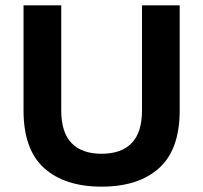

<svg xmlns="http://www.w3.org/2000/svg" viewBox="-20 -688 760 718"><path d="M360 10Q222 10 145 -59.5Q68 -129 68 -275V-668H209V-275Q209 -193 247.5 -153Q286 -113 360 -113Q434 -113 472.5 -153Q511 -193 511 -275V-668H652V-275Q652 -129 575 -59.5Q498 10 360 10Z"/></svg>

Font: Celebes
Style: Bold
Weight: 700
Designer: Anugrah Pasau
Foundry: Lafontype
Version: Version 1.000; ttfautohint (v1.8.4)